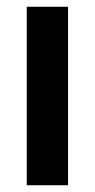

<svg xmlns="http://www.w3.org/2000/svg" viewBox="-20 -547 280 567"><path d="M59 0V-527H181V0Z"/></svg>

Font: Onest SemiBold
Style: Regular
Weight: 600
Designer: Dmitri Voloshin, Andrey Kudryavtsev
Foundry: Dmitri Voloshin, Andrey Kudryavtsev
Version: Version 1.000;gftools[0.9.33]